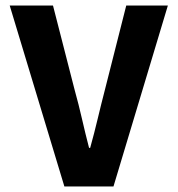

<svg xmlns="http://www.w3.org/2000/svg" viewBox="-20 -672 640 692"><path d="M212 0 15 -652H171L249 -348Q264 -294 275.5 -243.5Q287 -193 301 -139H305Q320 -193 332 -243.5Q344 -294 358 -348L435 -652H585L389 0Z"/></svg>

Font: Source Code Pro
Style: Bold
Weight: 700
Monospace: yes
Designer: Paul D. Hunt, Teo Tuominen
Foundry: Adobe Systems Incorporated
Version: Version 2.030;PS 1.000;hotconv 16.6.51;makeotf.lib2.5.65220